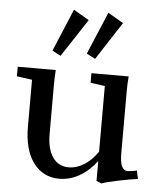

<svg xmlns="http://www.w3.org/2000/svg" viewBox="-53 -768 691 830"><g transform="rotate(5 293.0 -353.0)"><path d="M157.2 -538.1 234.4 -722.2 301.8 -683.1 193.8 -518.6ZM306.2 -538.1 383.8 -722.2 450.7 -683.1 343.8 -518.6ZM234.4 11.2Q163.6 11.2 121.8 -44.9Q80.1 -101.1 80.1 -202.1V-404.8L13.7 -414.1V-455.6H178.7Q176.3 -421.4 176.3 -390.6V-177.2Q176.3 -114.3 200.7 -78.1Q225.1 -42 270 -41.5Q305.2 -41.5 337.9 -62.3Q370.6 -83 396 -120.6V-405.3L333.5 -414.1V-455.6H495.1Q492.2 -422.9 492.2 -390.6V-125Q492.2 -81.1 501 -64.5Q509.8 -47.9 524.9 -47.9Q545.9 -47.9 565.9 -53.7L573.7 -17.6Q542 -13.7 488.8 -2.7Q435.5 8.3 417.5 15.6L396 6.3V-79.6Q362.3 -35.6 320.8 -12.2Q279.3 11.2 234.4 11.2Z"/></g></svg>

Font: Elstob 6pt Medium
Style: Regular
Weight: 500
Designer: Peter S. Baker
Version: Version 1.015